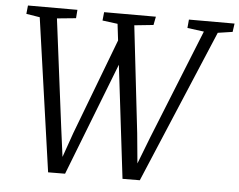

<svg xmlns="http://www.w3.org/2000/svg" viewBox="-52 -806 1090 874"><g transform="rotate(5 492.5 -369.0)"><path d="M198.5 5.5 99 -694.5 37 -704.5 41 -743H267L264 -704.5L177.5 -696L239.5 -208L262.5 -33.5L245.5 -35.5L297.5 -183.5L465.5 -625.5L482.5 -525.5L276 5ZM538.5 5.5 454.5 -695.5 385 -704.5 389 -743H625.5L618 -704.5L531 -695.5L587 -207L603.5 -33.5L586.5 -35.5L647.5 -193L849 -694.5L773 -704.5L776.5 -743H985L979.5 -704.5L912.5 -694.5L617.5 5Z"/></g></svg>

Font: Merriweather 28pt Light
Style: Italic
Weight: 300
Italic angle: -7.8°
Version: Version 2.101